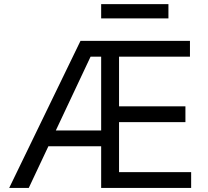

<svg xmlns="http://www.w3.org/2000/svg" viewBox="-20 -929 1030 949"><path d="M25.4 0 377.9 -727.1H918.9V-648.9H568.4V-403.3H896.5V-325.2H568.4V-78.1H924.8V0H480V-648.9H427.7L122.1 0ZM180.2 -206.1V-284.2H523.9V-206.1ZM812.5 -908.7V-837.9H480V-908.7Z"/></svg>

Font: Sahel VF Regular
Style: Regular
Weight: 400
Foundry: Saber Rastikerdar (saber.rastikerdar@gmail.com)
Version: Version 3.4.0